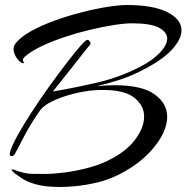

<svg xmlns="http://www.w3.org/2000/svg" viewBox="-20 -695 744 766"><path d="M222 51Q162 51 125.5 41Q89 31 69 17.5Q49 4 38 -4Q26 -15 26 -18Q26 -19 28 -19Q32 -19 37.5 -17.5Q43 -16 46 -14Q81 -2 106.5 -1.5Q132 -1 159 -1Q192 -1 239 -7Q286 -13 337.5 -27Q389 -41 433 -66Q492 -99 523.5 -144Q555 -189 555 -230Q555 -274 516 -305Q477 -336 393 -336Q385 -336 376 -336Q367 -336 357 -335Q317 -332 271.5 -320.5Q226 -309 189.5 -291.5Q153 -274 138 -252Q113 -216 97 -188.5Q81 -161 69 -137Q57 -113 42 -86Q37 -72 25 -72Q19 -72 19 -80Q19 -85 20 -88Q26 -111 48.5 -152Q71 -193 104 -244Q137 -295 173.5 -346Q210 -397 243 -440Q276 -483 299 -509.5Q322 -536 328 -536Q334 -536 338 -530Q342 -524 341 -519Q341 -519 328 -503Q315 -487 295.5 -462Q276 -437 254.5 -410Q233 -383 216 -361.5Q199 -340 191 -330Q280 -345 369.5 -366Q459 -387 540 -429Q590 -455 618.5 -485.5Q647 -516 647 -541Q647 -567 614 -584.5Q581 -602 507 -602Q477 -602 433 -595Q389 -588 338.5 -576Q288 -564 238.5 -547.5Q189 -531 148.5 -512Q108 -493 84 -473Q67 -460 73 -450Q75 -447 75 -444Q75 -442 72 -442.5Q69 -443 66 -445Q50 -455 42 -471Q34 -487 34 -500Q34 -505 35.5 -509Q37 -513 38 -516Q57 -544 99 -568Q141 -592 194.5 -611.5Q248 -631 304 -645.5Q360 -660 408 -667.5Q456 -675 486 -675Q591 -675 647.5 -646.5Q704 -618 704 -574Q704 -538 665 -496Q626 -454 544 -413Q504 -392 458 -377Q412 -362 366 -351Q385 -353 402.5 -354Q420 -355 436 -355Q547 -355 597 -318.5Q647 -282 647 -229Q647 -191 623 -148.5Q599 -106 555.5 -66.5Q512 -27 451 3Q408 24 364 34Q320 44 283 47.5Q246 51 222 51Z"/></svg>

Font: Arizonia
Style: Regular
Weight: 400
Designer: Robert E. Leuschke
Foundry: Robert E. Leuschke
Version: Version 1.010; ttfautohint (v1.8.4.7-5d5b)